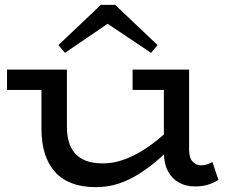

<svg xmlns="http://www.w3.org/2000/svg" viewBox="-20 -758 958 792"><path d="M376 14Q318 14 275.5 -2.5Q233 -19 205.5 -50.5Q178 -82 164.5 -126Q151 -170 151 -226V-471H256V-235Q256 -202 263.5 -174.5Q271 -147 288.5 -126.5Q306 -106 334.5 -95Q363 -84 405 -84Q446 -84 486.5 -98Q527 -112 566 -136Q605 -160 641 -190.5Q677 -221 709 -255V-172Q672 -134 633.5 -100.5Q595 -67 554 -41Q513 -15 469 -0.5Q425 14 376 14ZM9 -387V-471H234V-387ZM784 11Q747 11 718 -5Q689 -21 672.5 -52.5Q656 -84 656 -129V-471H760V-142Q760 -106 775 -91Q790 -76 809 -76Q823 -76 834.5 -80Q846 -84 856 -90L881 -16Q864 -5 840.5 3Q817 11 784 11ZM527 -387V-471H745V-387ZM248 -540 221 -572 396 -738H455L630 -572L603 -540L424 -660Z"/></svg>

Font: BioRhyme SemiExpanded
Style: Regular
Weight: 400
Width: 6
Designer: Aoife Mooney
Foundry: Aoife Mooney Type
Version: Version 1.600;gftools[0.9.33]